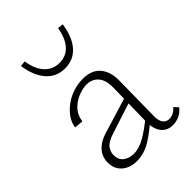

<svg xmlns="http://www.w3.org/2000/svg" viewBox="-193 -740 835 835"><g transform="rotate(-45 224.5 -322.0)"><path d="M372 4Q338 4 318.5 -20.5Q299 -45 300 -92L304 -291Q305 -325 296 -345.5Q287 -366 270 -376.5Q253 -387 231 -387Q207 -387 178.5 -375.5Q150 -364 129.5 -341.5Q109 -319 105 -286L64 -290Q68 -318 85 -341Q102 -364 126 -381Q150 -398 179 -407Q208 -416 237 -416Q291 -416 318 -384Q345 -352 344 -297L341 -85Q340 -56 350.5 -41Q361 -26 381 -26Q393 -26 406 -32.5Q419 -39 428 -51L446 -32Q433 -15 414 -5.5Q395 4 372 4ZM151 4Q109 4 82.5 -19Q56 -42 56 -81Q56 -104 65.5 -123Q75 -142 96.5 -157.5Q118 -173 156 -183L323 -234L328 -208L167 -156Q125 -143 111 -125.5Q97 -108 97 -87Q97 -57 116.5 -42.5Q136 -28 164 -28Q197 -28 234 -49.5Q271 -71 314 -107L325 -89Q283 -50 240 -23Q197 4 151 4ZM215 -502Q163 -502 130 -539Q97 -576 86 -645L112 -648Q120 -594 147 -565Q174 -536 215 -536Q256 -536 282 -565Q308 -594 317 -648L343 -645Q333 -576 300 -539Q267 -502 215 -502Z"/></g></svg>

Font: Ysabeau ExtraLight
Style: Regular
Weight: 250
Designer: Christian Thalmann (Catharsis Fonts)
Version: Version 2.002